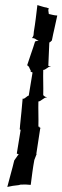

<svg xmlns="http://www.w3.org/2000/svg" viewBox="-20 -655 245 755"><path d="M9 79V80C22 77 39 74 53 73L61 71H66C77 70 90 71 100 72L101 71C105 40 109 6 115 -26L122 -44C122 -45 123 -47 123 -47L124 -48L123 -51L138 -149V-152L131 -158C132 -192 130 -226 131 -256C141 -256 152 -272 164 -272V-273C159 -273 153 -277 150 -281C151 -315 149 -349 150 -380C160 -380 170 -394 179 -394L180 -395C178 -395 173 -395 170 -396C172 -428 172 -459 174 -489L175 -488C177 -489 181 -493 183 -495L184 -496C190 -528 199 -562 205 -593V-594C194 -594 182 -598 172 -600L170 -614C170 -616 171 -622 172 -622V-623C171 -622 165 -624 164 -625C150 -627 139 -632 127 -635C123 -601 119 -565 113 -530L112 -518C112 -515 108 -507 106 -506V-505C108 -506 116 -504 119 -502C122 -499 127 -497 132 -496C128 -495 122 -493 118 -492C108 -459 96 -428 87 -399V-398C90 -397 95 -392 96 -387L101 -377C101 -376 101 -374 100 -374L101 -373C101 -373 107 -370 108 -370L93 -279C87 -279 76 -264 70 -267H69C66 -235 63 -197 59 -163L58 -150C58 -149 57 -148 57 -147C59 -146 61 -145 61 -143L46 -51C46 -51 48 -50 49 -50L50 -49C51 -49 52 -48 54 -48L50 -44L36 -24C28 11 17 46 9 79ZM136 -157C136 -156 136 -155 137 -154V-158ZM137 -154 141 -150H140L138 -152C138 -153 137 -153 137 -154ZM142 -150H141V-149Z"/></svg>

Font: Charger Mayhem
Style: Obl
Weight: 400
Designer: Jasper
Foundry: Cannot Into Space Fonts
Version: Version 0.98